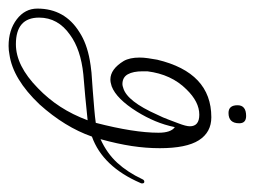

<svg xmlns="http://www.w3.org/2000/svg" viewBox="-173 -321 593 447"><g transform="rotate(90 123.5 -97.5)"><path d="M7 179Q-30 179 -55 160Q-80 141 -80 112Q-80 48 -25 14Q1 -3 40 -10Q45 -11 52.5 -12Q60 -13 69 -14L111 -17Q136 -19 154 -20.5Q172 -22 186 -24Q209 -113 209 -170Q209 -199 196 -208Q191 -184 182 -162.5Q173 -141 160 -120Q130 -72 101 -61Q92 -58 85 -58Q61 -58 42 -89Q34 -103 34 -126Q34 -135 35.5 -145.5Q37 -156 39 -167Q69 -293 173 -293Q208 -293 226.5 -264Q245 -235 245 -173Q245 -141 240 -108Q235 -75 224 -35Q257 -50 279 -74Q301 -98 317 -132Q319 -137 323 -137Q327 -137 327 -132Q327 -129 326 -128Q288 -40 218 -15Q196 48 143 107Q84 169 27 177Q22 178 17 178.5Q12 179 7 179ZM96 -86Q98 -86 100 -86.5Q102 -87 105 -88Q136 -97 167 -167Q174 -181 178.5 -193.5Q183 -206 187 -216Q194 -234 194 -243Q194 -265 167 -265Q137 -265 108 -235Q73 -200 66 -144V-133Q66 -111 73 -98.5Q80 -86 96 -86ZM3 162Q53 162 105 111Q130 87 148.5 58.5Q167 30 180 -5Q151 -2 125 0.5Q99 3 73 5Q15 11 -19 36Q-59 64 -59 108Q-59 162 3 162ZM163 -333Q145 -333 145 -354Q145 -374 170 -374Q187 -374 187 -358Q187 -333 163 -333Z"/></g></svg>

Font: Puppies Play
Style: Regular
Weight: 400
Designer: Robert E. Leuschke
Foundry: Robert E. Leuschke
Version: Version 1.010; ttfautohint (v1.8.3)